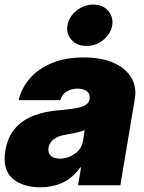

<svg xmlns="http://www.w3.org/2000/svg" viewBox="-31 -801 624 830"><path d="M143.6 8.8Q65.4 8.3 22 -30.5Q-21.5 -69.3 -7.8 -150.4Q2.4 -210.4 35.2 -247.1Q67.9 -283.7 116.2 -301.8Q164.6 -319.8 221.7 -324.2Q290.5 -329.6 321.3 -339.1Q352.1 -348.6 356.4 -372.1V-374Q359.4 -395 345 -406.2Q330.6 -417.5 304.7 -418Q277.3 -417.5 257.3 -405.5Q237.3 -393.6 229.5 -368.2H49.8Q61 -418 96.4 -460Q131.8 -502 190.7 -527.3Q249.5 -552.7 331.1 -552.7Q408.2 -552.7 460.7 -529.1Q513.2 -505.4 536.9 -464.8Q560.5 -424.3 551.8 -374L489.3 0H306.6L319.3 -77.1H315.4Q283.2 -31.2 240 -11.5Q196.8 8.3 143.6 8.8ZM228.5 -115.2Q261.7 -115.2 291.7 -135.7Q321.8 -156.2 328.1 -193.4L335 -238.3Q318.8 -231.9 298.1 -227.5Q277.3 -223.1 253.9 -218.8Q218.8 -213.4 200.4 -198.5Q182.1 -183.6 178.7 -162.1Q175.3 -139.6 189.2 -127.4Q203.1 -115.2 228.5 -115.2ZM342.8 -602.5Q302.7 -602.1 278.6 -628.4Q254.4 -654.8 260.7 -691.4Q267.1 -729 299.6 -755.1Q332 -781.2 372.1 -781.2Q412.1 -781.2 435.8 -755.1Q459.5 -729 454.1 -691.4Q447.8 -654.8 415.5 -628.4Q383.3 -602.1 342.8 -602.5Z"/></svg>

Font: Inter Tight Black
Style: Italic
Weight: 900
Italic angle: -9.39999°
Designer: Rasmus Andersson
Foundry: rsms
Version: Version 3.004; ttfautohint (v1.8.4.7-5d5b)